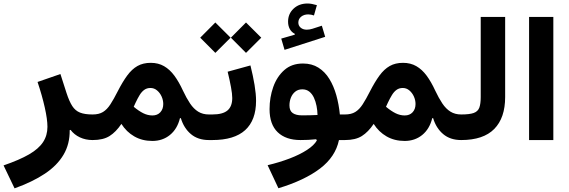

<svg xmlns="http://www.w3.org/2000/svg" viewBox="-129 -779 3166 1068"><path d="M79.9 -323.1Q105.4 -246.9 120.1 -180.9Q134.9 -114.9 134.9 -73.6Q134.9 -25.6 110.5 11.5Q86.1 48.7 32.5 79.8Q-21.2 110.9 -109.2 141.1L-48 268.7Q51.5 233.1 120.2 187.4Q189 141.7 224.3 81.8Q259.7 21.9 258.7 -55L263.5 -56.6Q283.8 -29.8 315.5 -14.9Q347.2 0 385.8 0H386.7V-142.3H385.8Q342.4 -142.3 316.1 -152.7Q289.8 -163.1 273 -189.1Q256.2 -215.1 241.1 -261.5L207.1 -367.2Z M614.8 -185.1 625.1 -207.6Q636.5 -231.8 647.7 -250.2Q659 -268.7 673.4 -279.1Q687.8 -289.6 707.8 -289.6Q728.6 -289.6 744.6 -276.1Q760.7 -262.7 769.9 -242.3Q779.1 -221.9 779.1 -200.4Q779.1 -172.1 762.7 -154.4Q746.4 -136.8 718.9 -136.8Q692.8 -136.8 667.8 -149.2Q642.7 -161.7 614.8 -185.1ZM386.7 -142.3Q375.7 -142.3 371.1 -125.5Q366.5 -108.8 366.5 -71.5Q366.5 -33.5 371.1 -16.8Q375.7 0 386.7 0Q445.1 0 480.5 -22.4Q516 -44.7 546.3 -89.8Q574.2 -45.5 618.1 -20.2Q662 5 718.4 5Q775.3 5 816.2 -28.2Q857.2 -61.5 872 -121.5L876.9 -121.9Q893.6 -66.3 932.8 -33.2Q972 0 1032.9 0H1033.3V-142.3H1032.9Q998.7 -142.3 973.5 -157.9Q948.4 -173.5 928.2 -203.4Q908.1 -233.4 888.4 -275.5Q866.4 -323.5 841 -358Q815.6 -392.5 783.5 -411Q751.4 -429.5 709.5 -429.5Q666.9 -429.5 635.7 -411.9Q604.5 -394.2 578.7 -359Q552.8 -323.8 526 -271.4Q503.8 -227.5 485.1 -198.7Q466.4 -169.8 443.9 -156.1Q421.4 -142.3 386.7 -142.3Z M1264.1 -415 1137.3 -380.1Q1149 -332.2 1155.9 -294.3Q1162.9 -256.5 1162.9 -233.9Q1162.9 -187 1136.5 -164.7Q1110.1 -142.3 1052.2 -142.3H1033.2Q1013 -142.3 1013 -71.5Q1013 0 1033.2 0H1052.2Q1174.2 0 1234.8 -55.2Q1295.3 -110.5 1295.3 -217.9Q1295.3 -256.1 1287 -306.4Q1278.7 -356.6 1264.1 -415ZM984.7 -569.4 1068.8 -484.9 1153.7 -569.4 1068.8 -653.9ZM1155.3 -569.4 1239.4 -484.9 1324.3 -569.4 1239.4 -653.9Z M1633.7 -750.3Q1619.5 -754.5 1606.6 -757Q1593.7 -759.5 1581.9 -759.5Q1534.4 -759.5 1503.9 -730.8Q1473.4 -702.2 1473.4 -658.7Q1473.4 -635.1 1483.1 -617.4Q1492.9 -599.8 1510.7 -591V-586.1L1435.4 -564.3L1453.8 -501.7L1679.8 -574.2L1661.3 -636L1608.8 -619Q1592.9 -613.9 1577.1 -613.9Q1556.9 -613.9 1543.7 -624.9Q1530.5 -636 1530.5 -653.5Q1530.5 -673.5 1546.1 -686.2Q1561.8 -698.9 1585.6 -698.9Q1593.8 -698.9 1601.8 -697.3Q1609.8 -695.7 1617.4 -693ZM1637.2 -139.4Q1615 -138.1 1592.9 -137.8Q1570.9 -137.4 1549.7 -137.4Q1518 -137.4 1499.5 -149.9Q1481.1 -162.4 1481.1 -192.8Q1481.1 -215.7 1489.2 -236Q1497.4 -256.4 1513.3 -269.2Q1529.2 -282.1 1552.6 -282.1Q1575.5 -282.1 1591.5 -269.4Q1607.5 -256.6 1617.2 -235.6Q1626.9 -214.6 1631.8 -189.5Q1636.7 -164.4 1637.2 -139.4ZM1633.5 2.3Q1618 29.5 1578.5 55.1Q1539 80.8 1482.7 102.4Q1426.3 124 1359.6 139.9L1419.7 268.1Q1565.4 223.9 1651.3 158.5Q1737.1 93.2 1756.5 0H1790.2V-142.3H1761.5Q1756 -198.1 1741.8 -249.1Q1727.5 -300.1 1703 -340Q1678.5 -379.9 1642.1 -402.8Q1605.7 -425.7 1556.3 -425.7Q1493.8 -425.7 1452.7 -389.5Q1411.5 -353.2 1390.9 -295.1Q1370.4 -237.1 1370.4 -172Q1370.4 -87 1415.7 -43.5Q1461 0 1542.6 0Q1563.1 0 1585.7 -1Q1608.2 -2 1629.8 -4.4Z M2018.1 -185.1 2028.4 -207.6Q2039.8 -231.8 2051.1 -250.2Q2062.3 -268.7 2076.7 -279.1Q2091.2 -289.6 2111.2 -289.6Q2131.9 -289.6 2148 -276.1Q2164 -262.7 2173.2 -242.3Q2182.4 -221.9 2182.4 -200.4Q2182.4 -172.1 2166 -154.4Q2149.7 -136.8 2122.2 -136.8Q2096.1 -136.8 2071.1 -149.2Q2046 -161.7 2018.1 -185.1ZM1790 -142.3Q1779 -142.3 1774.4 -125.5Q1769.8 -108.8 1769.8 -71.5Q1769.8 -33.5 1774.4 -16.8Q1779 0 1790 0Q1848.4 0 1883.9 -22.4Q1919.3 -44.7 1949.6 -89.8Q1977.5 -45.5 2021.4 -20.2Q2065.3 5 2121.7 5Q2178.6 5 2219.6 -28.2Q2260.5 -61.5 2275.3 -121.5L2280.2 -121.9Q2296.9 -66.3 2336.1 -33.2Q2375.4 0 2436.2 0H2436.7V-142.3H2436.2Q2402 -142.3 2376.8 -157.9Q2351.7 -173.5 2331.6 -203.4Q2311.5 -233.4 2291.7 -275.5Q2269.7 -323.5 2244.3 -358Q2218.9 -392.5 2186.8 -411Q2154.7 -429.5 2112.8 -429.5Q2070.2 -429.5 2039 -411.9Q2007.8 -394.2 1982 -359Q1956.2 -323.8 1929.3 -271.4Q1907.1 -227.5 1888.4 -198.7Q1869.7 -169.8 1847.2 -156.1Q1824.7 -142.3 1790 -142.3Z M2436.5 -142.3Q2427.1 -142.3 2421.6 -127.9Q2416 -113.5 2416 -71.5Q2416 -29.5 2421.6 -14.7Q2427.1 0 2436.5 0Q2559.5 0 2620.2 -61.6Q2680.9 -123.1 2680.9 -239.2V-684.9H2545V-239.2Q2545 -201.1 2537.1 -180Q2529.2 -159 2506 -150.6Q2482.8 -142.3 2436.5 -142.3Z M2948.9 0V-684.9H2814V0Z"/></svg>

Font: Estedad VF
Style: Regular
Weight: 100
Designer: Amin Abedi
Version: Version 7.3